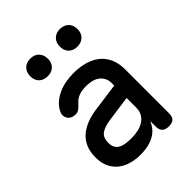

<svg xmlns="http://www.w3.org/2000/svg" viewBox="-220 -906 1040 1040"><g transform="rotate(-45 300.0 -385.5)"><path d="M418 -646Q388 -646 369.5 -664Q351 -682 351 -713Q351 -744 369.5 -762.5Q388 -781 418 -781Q449 -781 467.5 -762.5Q486 -744 486 -713Q486 -682 467.5 -664Q449 -646 418 -646ZM192 -646Q161 -646 142.5 -664Q124 -682 124 -713Q124 -744 142.5 -762.5Q161 -781 192 -781Q222 -781 240.5 -762.5Q259 -744 259 -713Q259 -682 240.5 -664Q222 -646 192 -646ZM410 -356V-375Q410 -398 401 -414.5Q392 -431 377.5 -441.5Q363 -452 343 -457Q323 -462 301 -462Q268 -462 245 -453.5Q222 -445 206 -427Q199 -419 192.5 -413Q186 -407 180.5 -402.5Q175 -398 168.5 -395.5Q162 -393 154 -393Q119 -393 105 -416.5Q91 -440 106 -467Q119 -492 140.5 -509.5Q162 -527 188 -538.5Q214 -550 243.5 -555Q273 -560 301 -560Q346 -560 385 -549.5Q424 -539 452.5 -517Q481 -495 497.5 -460Q514 -425 514 -376V-41Q514 -14 502 -2Q490 10 463.5 10Q437 10 424.5 -2.5Q412 -15 412 -41V-82Q405 -65 393 -48.5Q381 -32 361.5 -19Q342 -6 313.5 2Q285 10 247 10Q207 10 173.5 0Q140 -10 115.5 -30Q91 -50 77 -80.5Q63 -111 63 -152Q63 -198 78 -230Q93 -262 118.5 -283Q144 -304 178 -316.5Q212 -329 250 -334ZM410 -261 259 -240Q217 -234 192.5 -217Q168 -200 168 -159Q168 -136 176.5 -122Q185 -108 200 -100.5Q215 -93 234.5 -90.5Q254 -88 276 -88Q302 -88 326.5 -93.5Q351 -99 369.5 -111Q388 -123 399 -142Q410 -161 410 -187Z"/></g></svg>

Font: Maple Mono Normal NL Medium
Style: Regular
Weight: 500
Monospace: yes
Designer: subframe7536
Version: Version 7.000